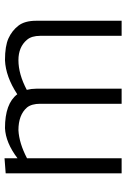

<svg xmlns="http://www.w3.org/2000/svg" viewBox="122 -666 545 828"><g transform="rotate(-90 394.0 -252.5)"><path d="M246 -445Q190 -442 125 -408V0H60V-500L125 -505V-449Q192 -500 255 -503Q361 -503 401 -450Q477 -500 548 -503Q609 -503 642 -488Q675 -473 696.5 -445.5Q718 -418 718 -368V0H653V-351Q653 -388 636 -408Q605 -445 548 -445Q488 -445 420 -409Q425 -389 425 -368V0H360V-351Q360 -388 344 -408Q312 -445 246 -445Z"/></g></svg>

Font: Antic
Style: Regular
Weight: 400
Version: Version 1.0002